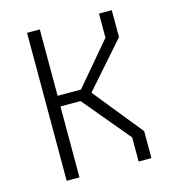

<svg xmlns="http://www.w3.org/2000/svg" viewBox="-108 -822 837 915"><g transform="rotate(-15 310.0 -365.0)"><path d="M463.5 -119 262 -360.5 305.5 -350H150V-402.5H309.5L269 -381.5L463.5 -611V-730H526.5V-597L317.5 -359.5V-392L526.5 -133V0H463.5ZM108.5 -730H171.5V0H108.5Z"/></g></svg>

Font: Monaspace Krypton Var
Style: Regular
Weight: 400
Designer: Riley Cran and the Lettermatic Team
Version: Version 1.101 (Monaspace Krypton Var)